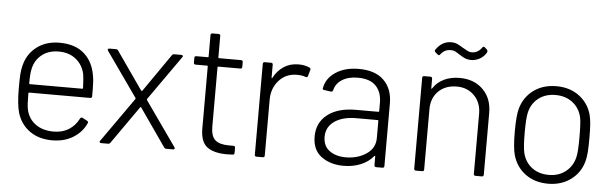

<svg xmlns="http://www.w3.org/2000/svg" viewBox="-46 -854 3249 1020"><g transform="rotate(5 1578.0 -344.0)"><path d="M448 -279V-244Q448 -234 438 -234H113Q109 -234 109 -230Q109 -166 114 -145Q124 -96 162.5 -67.5Q201 -39 260 -39Q307 -39 341 -60.5Q375 -82 394 -120Q399 -129 407 -125L432 -112Q441 -107 437 -99Q415 -50 367.5 -21Q320 8 257 8Q186 8 137.5 -26Q89 -60 70 -119Q56 -165 56 -253Q56 -298 57.5 -324.5Q59 -351 65 -373Q80 -436 129.5 -474Q179 -512 251 -512Q334 -512 382.5 -469.5Q431 -427 443 -352Q448 -326 448 -279ZM109 -283Q109 -279 113 -279H392Q396 -279 396 -283Q394 -337 390 -358Q379 -406 342.5 -435.5Q306 -465 251 -465Q197 -465 161 -436.5Q125 -408 115 -361Q109 -339 109 -283Z M678 -255 511 -492Q509 -494 509 -498Q509 -500 511 -502Q513 -504 517 -504H552Q560 -504 564 -498L705 -296Q706 -295 708 -295Q710 -295 711 -296L851 -498Q855 -504 863 -504H901Q907 -504 909 -500Q911 -496 907 -492L740 -255Q739 -252 740 -249L907 -12Q909 -10 909 -6Q909 -4 907 -2Q905 0 901 0H865Q857 0 853 -6L713 -207Q712 -209 710 -209Q708 -209 707 -207L566 -6Q562 0 554 0H517Q511 0 509 -4Q507 -8 511 -12L678 -249Q680 -252 678 -255Z M1219 -459H1102Q1098 -459 1098 -455V-139Q1098 -88 1121 -67.5Q1144 -47 1195 -47H1218Q1228 -47 1228 -37V-10Q1228 0 1218 0L1187 1Q1118 1 1082 -26Q1046 -53 1046 -125V-455Q1046 -459 1042 -459H981Q971 -459 971 -469V-494Q971 -504 981 -504H1042Q1046 -504 1046 -508V-622Q1046 -632 1056 -632H1088Q1098 -632 1098 -622V-508Q1098 -504 1102 -504H1219Q1229 -504 1229 -494V-469Q1229 -459 1219 -459Z M1585 -496Q1589 -495 1590.5 -491Q1592 -487 1590 -483L1581 -451Q1578 -441 1568 -445Q1548 -453 1518 -452Q1462 -451 1425.5 -409.5Q1389 -368 1389 -308V-10Q1389 0 1379 0H1346Q1336 0 1336 -10V-494Q1336 -504 1346 -504H1379Q1389 -504 1389 -494V-426Q1389 -423 1390.5 -422.5Q1392 -422 1393 -424Q1413 -463 1447 -485.5Q1481 -508 1526 -508Q1561 -508 1585 -496Z M2027 -344V-10Q2027 0 2017 0H1984Q1974 0 1974 -10V-56Q1974 -58 1972.5 -59Q1971 -60 1969 -58Q1943 -26 1901.5 -9Q1860 8 1810 8Q1740 8 1692 -27Q1644 -62 1644 -134Q1644 -208 1699 -251Q1754 -294 1850 -294H1970Q1974 -294 1974 -298V-343Q1974 -399 1942.5 -432Q1911 -465 1846 -465Q1795 -465 1762 -444Q1729 -423 1721 -388Q1718 -378 1709 -379L1674 -384Q1663 -386 1665 -392Q1674 -446 1723.5 -479Q1773 -512 1847 -512Q1935 -512 1981 -466.5Q2027 -421 2027 -344ZM1974 -155V-246Q1974 -250 1970 -250H1856Q1784 -250 1740.5 -220Q1697 -190 1697 -137Q1697 -88 1731 -63Q1765 -38 1818 -38Q1881 -38 1927.5 -69Q1974 -100 1974 -155Z M2557 -340V-10Q2557 0 2547 0H2514Q2504 0 2504 -10V-330Q2504 -389 2467.5 -426.5Q2431 -464 2374 -464Q2313 -464 2276 -427.5Q2239 -391 2239 -332V-10Q2239 0 2229 0H2196Q2186 0 2186 -10V-494Q2186 -504 2196 -504H2229Q2239 -504 2239 -494V-444Q2239 -441 2240.5 -440.5Q2242 -440 2243 -442Q2265 -476 2301.5 -493.5Q2338 -511 2385 -511Q2462 -511 2509.5 -464Q2557 -417 2557 -340ZM2375 -633Q2357 -645 2348 -649.5Q2339 -654 2326 -654Q2309 -654 2296 -648Q2283 -642 2271 -627Q2265 -617 2257 -625L2244 -636Q2237 -643 2243 -650Q2275 -696 2324 -696Q2341 -696 2354 -690.5Q2367 -685 2386 -673Q2405 -662 2415 -657Q2425 -652 2436 -652Q2469 -652 2490 -682Q2496 -691 2504 -684L2515 -674Q2522 -667 2517 -657Q2503 -634 2481 -622.5Q2459 -611 2436 -611Q2419 -611 2405.5 -616.5Q2392 -622 2375 -633Z M2712 -128Q2701 -168 2701 -253Q2701 -338 2712 -377Q2730 -439 2780 -475.5Q2830 -512 2901 -512Q2972 -512 3022 -475Q3072 -438 3089 -377Q3095 -354 3097 -325.5Q3099 -297 3099 -253Q3099 -207 3097 -179Q3095 -151 3089 -128Q3072 -66 3021.5 -29Q2971 8 2901 8Q2830 8 2780 -28.5Q2730 -65 2712 -128ZM3039 -146Q3046 -173 3046 -252Q3046 -332 3040 -358Q3029 -407 2991.5 -436Q2954 -465 2900 -465Q2846 -465 2809 -436Q2772 -407 2761 -358Q2754 -327 2754 -252Q2754 -177 2761 -146Q2772 -97 2809 -68Q2846 -39 2901 -39Q2954 -39 2991 -68.5Q3028 -98 3039 -146Z"/></g></svg>

Font: Barlow Light
Style: Regular
Weight: 300
Designer: Jeremy Tribby
Foundry: Tribby Type
Version: Version 1.422